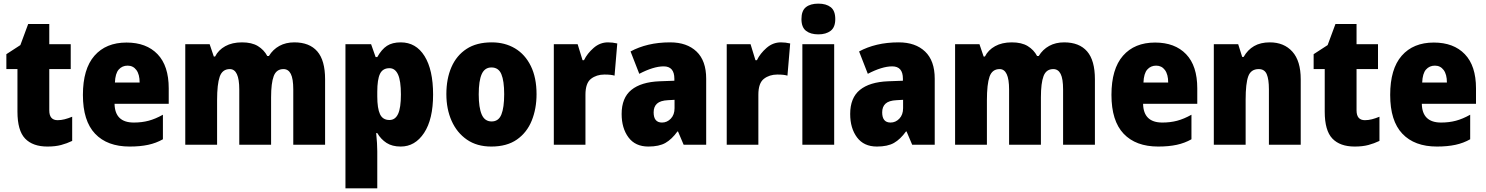

<svg xmlns="http://www.w3.org/2000/svg" viewBox="-20 -796 8172 1056"><path d="M297 -135Q316 -135 335.5 -140Q355 -145 377 -154V-21Q348 -7 316 1.5Q284 10 241 10Q160 10 118 -34Q76 -78 76 -182V-416H15V-498L92 -548L135 -664H251V-553H369V-416H251V-189Q251 -135 297 -135Z M676 -562Q785 -562 846.5 -498Q908 -434 908 -310V-225H610Q612 -122 716 -122Q760 -122 797.5 -132Q835 -142 876 -165V-30Q839 -9 795 0.5Q751 10 693 10Q570 10 503 -60.5Q436 -131 436 -274Q436 -417 499.5 -489.5Q563 -562 676 -562ZM682 -435Q652 -435 633 -413.5Q614 -392 612 -342H748Q748 -387 730 -411Q712 -435 682 -435Z M1599 -563Q1682 -563 1725 -513.5Q1768 -464 1768 -360V0H1593V-304Q1593 -363 1579.5 -389.5Q1566 -416 1539 -416Q1500 -416 1485.5 -377.5Q1471 -339 1471 -261V0H1296V-304Q1296 -416 1244 -416Q1203 -416 1188.5 -374.5Q1174 -333 1174 -245V0H999V-553H1133L1156 -485H1163Q1181 -521 1219 -542Q1257 -563 1311 -563Q1365 -563 1398.5 -542.5Q1432 -522 1450 -488H1459Q1481 -524 1516.5 -543.5Q1552 -563 1599 -563Z M2184 -563Q2268 -563 2315 -487.5Q2362 -412 2362 -276Q2362 -140 2312.5 -65Q2263 10 2184 10Q2137 10 2106 -10Q2075 -30 2055 -64H2049Q2052 -34 2053.5 -9.5Q2055 15 2055 36V240H1880V-553H2021L2046 -482H2055Q2079 -525 2108.5 -544Q2138 -563 2184 -563ZM2122 -421Q2085 -421 2070 -390Q2055 -359 2055 -291V-266Q2055 -200 2070 -168Q2085 -136 2122 -136Q2154 -136 2169.5 -169.5Q2185 -203 2185 -276Q2185 -352 2169 -386.5Q2153 -421 2122 -421Z M2931 -278Q2931 -198 2904.5 -132.5Q2878 -67 2823 -28.5Q2768 10 2682 10Q2603 10 2548 -28Q2493 -66 2464 -131Q2435 -196 2435 -278Q2435 -363 2463 -427Q2491 -491 2546 -527Q2601 -563 2685 -563Q2757 -563 2812.5 -530Q2868 -497 2899.5 -433Q2931 -369 2931 -278ZM2613 -277Q2613 -204 2629.5 -166Q2646 -128 2684 -128Q2722 -128 2737.5 -166Q2753 -204 2753 -278Q2753 -351 2737.5 -388Q2722 -425 2683 -425Q2646 -425 2629.5 -388.5Q2613 -352 2613 -277Z M3324 -563Q3349 -563 3375 -557L3360 -380Q3350 -383 3337 -384.5Q3324 -386 3304 -386Q3261 -386 3230.5 -362.5Q3200 -339 3200 -275V0H3026V-553H3157L3184 -465H3192Q3210 -502 3245 -532.5Q3280 -563 3324 -563Z M3666 -563Q3758 -563 3811 -512.5Q3864 -462 3864 -363V0H3740L3709 -73H3706Q3675 -30 3640 -10Q3605 10 3546 10Q3474 10 3436.5 -40.5Q3399 -91 3399 -169Q3399 -258 3452.5 -301.5Q3506 -345 3608 -349L3689 -352V-363Q3689 -431 3630 -431Q3602 -431 3568 -420.5Q3534 -410 3496 -390L3448 -513Q3492 -537 3546.5 -550Q3601 -563 3666 -563ZM3654 -245Q3612 -243 3593.5 -226Q3575 -209 3575 -178Q3575 -122 3621 -122Q3649 -122 3669.5 -143.5Q3690 -165 3690 -201V-247Z M4275 -563Q4300 -563 4326 -557L4311 -380Q4301 -383 4288 -384.5Q4275 -386 4255 -386Q4212 -386 4181.5 -362.5Q4151 -339 4151 -275V0H3977V-553H4108L4135 -465H4143Q4161 -502 4196 -532.5Q4231 -563 4275 -563Z M4481 -776Q4524 -776 4549 -756.5Q4574 -737 4574 -691Q4574 -646 4548.5 -626.5Q4523 -607 4481 -607Q4438 -607 4413 -626.5Q4388 -646 4388 -691Q4388 -737 4412.5 -756.5Q4437 -776 4481 -776ZM4568 -553V0H4393V-553Z M4923 -563Q5015 -563 5068 -512.5Q5121 -462 5121 -363V0H4997L4966 -73H4963Q4932 -30 4897 -10Q4862 10 4803 10Q4731 10 4693.5 -40.5Q4656 -91 4656 -169Q4656 -258 4709.5 -301.5Q4763 -345 4865 -349L4946 -352V-363Q4946 -431 4887 -431Q4859 -431 4825 -420.5Q4791 -410 4753 -390L4705 -513Q4749 -537 4803.5 -550Q4858 -563 4923 -563ZM4911 -245Q4869 -243 4850.5 -226Q4832 -209 4832 -178Q4832 -122 4878 -122Q4906 -122 4926.5 -143.5Q4947 -165 4947 -201V-247Z M5833 -563Q5916 -563 5959 -513.5Q6002 -464 6002 -360V0H5827V-304Q5827 -363 5813.5 -389.5Q5800 -416 5773 -416Q5734 -416 5719.5 -377.5Q5705 -339 5705 -261V0H5530V-304Q5530 -416 5478 -416Q5437 -416 5422.5 -374.5Q5408 -333 5408 -245V0H5233V-553H5367L5390 -485H5397Q5415 -521 5453 -542Q5491 -563 5545 -563Q5599 -563 5632.5 -542.5Q5666 -522 5684 -488H5693Q5715 -524 5750.5 -543.5Q5786 -563 5833 -563Z M6333 -562Q6442 -562 6503.5 -498Q6565 -434 6565 -310V-225H6267Q6269 -122 6373 -122Q6417 -122 6454.5 -132Q6492 -142 6533 -165V-30Q6496 -9 6452 0.5Q6408 10 6350 10Q6227 10 6160 -60.5Q6093 -131 6093 -274Q6093 -417 6156.5 -489.5Q6220 -562 6333 -562ZM6339 -435Q6309 -435 6290 -413.5Q6271 -392 6269 -342H6405Q6405 -387 6387 -411Q6369 -435 6339 -435Z M6964 -563Q7042 -563 7088 -512Q7134 -461 7134 -360V0H6959V-305Q6959 -360 6947 -388Q6935 -416 6903 -416Q6860 -416 6845.5 -376.5Q6831 -337 6831 -248V0H6656V-553H6790L6812 -483H6820Q6842 -522 6877.5 -542.5Q6913 -563 6964 -563Z M7487 -135Q7506 -135 7525.5 -140Q7545 -145 7567 -154V-21Q7538 -7 7506 1.5Q7474 10 7431 10Q7350 10 7308 -34Q7266 -78 7266 -182V-416H7205V-498L7282 -548L7325 -664H7441V-553H7559V-416H7441V-189Q7441 -135 7487 -135Z M7866 -562Q7975 -562 8036.5 -498Q8098 -434 8098 -310V-225H7800Q7802 -122 7906 -122Q7950 -122 7987.5 -132Q8025 -142 8066 -165V-30Q8029 -9 7985 0.5Q7941 10 7883 10Q7760 10 7693 -60.5Q7626 -131 7626 -274Q7626 -417 7689.5 -489.5Q7753 -562 7866 -562ZM7872 -435Q7842 -435 7823 -413.5Q7804 -392 7802 -342H7938Q7938 -387 7920 -411Q7902 -435 7872 -435Z"/></svg>

Font: Noto Sans Oriya Cond Blk
Style: Regular
Weight: 900
Width: 3
Designer: Amélie Bonet and Sol Matas
Foundry: Google LLC
Version: Version 2.006; ttfautohint (v1.8.4.7-5d5b)